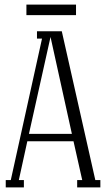

<svg xmlns="http://www.w3.org/2000/svg" viewBox="-20 -816 467 836"><path d="M249 -680 395 -32H417V0H316V-32H338L300 -201H99L62 -32H84V0H5V-32H27L163 -648H141V-680ZM200 -655 106 -233H293ZM95 -796H311V-750H95Z"/></svg>

Font: Margherita Variable
Style: Regular
Weight: 400
Designer: James Puckett
Foundry: Dunwich Type Founders
Version: Version 1.008